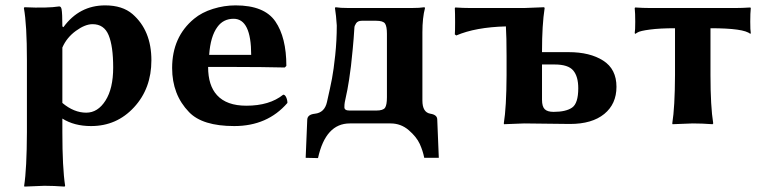

<svg xmlns="http://www.w3.org/2000/svg" viewBox="-20 -459 2846 714"><path d="M211.9 -282.2V-76.2Q254.9 -40 300.8 -40Q343.8 -40 372.3 -85Q400.9 -129.9 400.9 -208Q400.9 -287.1 384 -328.1Q367.2 -369.1 324.2 -369.1Q296.4 -369.1 262.2 -344.2Q228 -319.3 211.9 -282.2ZM215.8 -357.9Q274.9 -439 371.1 -439Q435.1 -439 472.7 -406.7Q543 -345.7 543 -234.9Q543 -129.9 478.5 -60.1Q414.1 9.8 318.8 9.8Q255.9 9.8 211.9 -18.1V32.2Q211.9 165 222.2 231.9L220.2 234.9Q179.2 231.9 145 231.9L70.8 234.9L69.8 231.9Q79.6 168.9 80.1 32.2V-234.9Q80.1 -367.7 68.8 -429.2L70.8 -432.1Q155.8 -428.2 200.2 -435.1Q207 -435.1 209 -424.8Q211.9 -409.2 211.9 -360.8Z M757.8 -254.9H914.1Q914.1 -388.7 849.1 -389.2Q810.5 -389.2 788.6 -358.9Q762.7 -324.2 757.8 -254.9ZM1033.2 -106.9Q1040 -106.9 1044.4 -96.9Q1048.8 -86.9 1048.8 -76.2Q974.6 9.8 851.1 9.8Q732.9 9.8 683.1 -42Q620.1 -106.9 620.1 -206.1Q620.1 -321.8 701.7 -389.2Q730.5 -413.1 772 -426Q813.5 -439 856 -439Q962.9 -439 1003.9 -379.4Q1044.9 -319.8 1044.9 -213.9L1039.1 -208Q953.1 -210 853.5 -210H753.9Q753.9 -141.1 787.1 -105Q822.8 -65.9 896 -65.9Q982.4 -65.9 1033.2 -106.9Z M1260.7 -60.1Q1260.7 -47.9 1279.8 -47.9H1378.9Q1404.8 -47.9 1411.9 -58.3Q1418.9 -68.8 1418.9 -97.2V-333Q1418.9 -360.8 1411.9 -371.3Q1404.8 -381.8 1378.9 -381.8H1325.7Q1310.5 -381.8 1304.2 -372.3Q1297.9 -362.8 1297.9 -356Q1295.4 -314.5 1291.7 -276.6Q1288.1 -238.8 1285.2 -213.6Q1282.2 -188.5 1278.3 -163.3Q1274.4 -138.2 1272 -126.2Q1269.5 -114.3 1266.1 -97.9Q1262.7 -81.5 1262.2 -79.1Q1260.7 -71.3 1260.7 -60.1ZM1232.4 -364.3Q1230 -402.3 1225.6 -429.2L1227.5 -432.1Q1245.6 -429.2 1275.9 -429.2H1510.7Q1540.5 -429.2 1558.6 -432.1L1560.5 -429.2Q1550.8 -393.1 1550.8 -338.9V-85Q1550.8 -41 1580.6 -36.1Q1605.5 -32.2 1606 -15.1L1611.8 127.9H1557.6Q1552.7 102.1 1540.8 75.9Q1528.8 49.8 1499.8 24.9Q1470.7 0 1432.6 0H1280.8Q1190.9 0 1162.6 128.9L1116.7 127.9L1122.6 -14.2Q1123.5 -33.2 1150.9 -36.1Q1187 -40 1195.8 -79.1Q1208.5 -134.8 1214.6 -166.7Q1220.7 -198.7 1226.6 -253.7Q1232.4 -308.6 1232.4 -364.3Z M2130.4 -130.9Q2130.4 -174.8 2111.6 -197Q2092.8 -219.2 2042.5 -219.2H1995.6V-87.9Q1995.6 -63 2005.6 -53Q2015.6 -43 2038.6 -43Q2084.5 -43 2107.4 -58.8Q2130.4 -74.7 2130.4 -130.9ZM1861.3 -360.8Q1748.5 -357.9 1676.8 -327.1L1671.4 -331.1Q1672.4 -342.3 1672.4 -376.2Q1672.4 -410.2 1671.4 -429.2L1673.3 -431.2Q1703.1 -429.2 1728.5 -429.2H1929.7L2003.4 -432.1L2005.4 -429.2Q1995.6 -366.2 1995.6 -268.1V-265.1H2094.7Q2173.8 -265.1 2223.1 -233.6Q2272.5 -202.1 2272.5 -136.2Q2272.5 -72.3 2227.1 -35.2Q2181.6 2 2099.6 2Q2066.4 2 2014.4 1Q1962.4 0 1929.7 0L1854.5 2.9L1853.5 0Q1863.3 -60.1 1863.8 -179.2V-250Q1863.8 -322.8 1861.3 -360.8Z M2490.2 -354Q2434.1 -354 2397 -349.1Q2359.9 -344.2 2351.1 -338.4L2342.3 -333L2340.3 -335.9Q2342.3 -345.7 2342.3 -377.9Q2342.3 -410.2 2340.3 -429.2L2342.3 -431.2Q2372.1 -429.2 2397 -429.2H2715.3Q2740.2 -429.2 2770 -431.2L2772 -429.2Q2770 -410.2 2770 -378.2Q2770 -346.2 2772 -335.9L2770 -333Q2747.1 -354 2622.1 -354V-180.2Q2622.1 -63 2632.3 0L2629.9 2.9Q2589.8 0 2556.2 0L2481 2.9L2480 0Q2489.7 -60.1 2490.2 -180.2Z"/></svg>

Font: Linux Biolinum
Style: Bold
Weight: 700
Designer: Philipp H. Poll
Foundry: Philipp H. Poll
Version: Version 1.3.2 ; ttfautohint (v0.9)